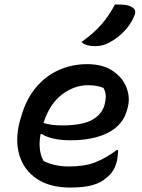

<svg xmlns="http://www.w3.org/2000/svg" viewBox="-20 -834 640 865"><path d="M372 -545Q443 -545 487.5 -515Q532 -485 549.5 -440.5Q567 -396 556 -352L554 -344Q537 -273 469.5 -237.5Q402 -202 298 -202Q253 -202 219.5 -210Q186 -218 169 -230H163Q156 -195 159.5 -163Q163 -131 177 -108Q228 -84 290 -84Q361 -84 408.5 -102.5Q456 -121 506 -158H512Q512 -144 510.5 -132.5Q509 -121 507 -110Q500 -82 489 -65Q478 -48 461 -34Q434 -10 395 0.5Q356 11 297 11Q205 11 146.5 -28Q88 -67 67.5 -134.5Q47 -202 69 -287L73 -300Q95 -383 140 -437.5Q185 -492 245 -518.5Q305 -545 372 -545ZM375 -450Q315 -450 259.5 -408.5Q204 -367 176 -280Q211 -269 259 -269Q352 -269 396 -294.5Q440 -320 451 -362Q458 -389 456 -407Q454 -425 446 -438Q431 -444 415 -447Q399 -450 375 -450ZM498 -814Q525 -814 543 -812Q561 -810 574 -802Q599 -789 583 -758Q567 -721 538 -691.5Q509 -662 477 -645Q458 -634 441.5 -630Q425 -626 407 -626Q389 -626 373 -630.5Q357 -635 347 -645Q400 -682 435 -721.5Q470 -761 498 -814Z"/></svg>

Font: Recursive Sn Csl St Med
Style: Italic
Weight: 500
Italic angle: -15°
Version: Version 1.079;hotconv 1.0.112;makeotfexe 2.5.65598; ttfautoh